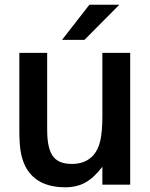

<svg xmlns="http://www.w3.org/2000/svg" viewBox="-20 -783 636 814"><path d="M86 -81Q73 -108 67.5 -141.5Q62 -175 62 -232V-559H180V-231Q180 -147 209 -115Q233 -88 285 -88Q342 -88 375 -124Q396 -147 405 -185.5Q414 -224 414 -289V-559H532V0H414V-76Q379 -30 342.5 -9.5Q306 11 257 11Q131 11 86 -81ZM338 -614H243L359 -763H486Z"/></svg>

Font: Open Sauce One SemiBold
Style: Regular
Weight: 600
Designer: Alfredo Marco Pradil
Foundry: Creative Sauce Fz LLC
Version: Version 1.477